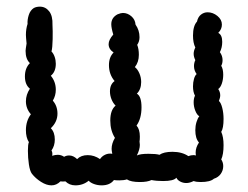

<svg xmlns="http://www.w3.org/2000/svg" viewBox="-20 -553 748 578"><path d="M653 -195Q653 -167 646 -156Q653 -141 653 -116Q653 -88 646 -73Q652 -64 652 -53Q652 -40 644.5 -29.5Q637 -19 624 -15Q613 -5 584 -5Q571 -5 563 -8Q551 -2 541 -2Q531 -2 522.5 -6.5Q514 -11 511 -18Q503 -8 471 -8Q451 -8 436 -11Q424 -5 401 -5Q374 -5 362 -13Q353 -10 339 -10Q328 -10 323 -11Q311 5 286 5Q274 5 263 1Q252 -3 247 -9Q230 5 207 5Q189 5 177 -7Q169 -6 162 -7Q150 5 135 5Q120 5 103.5 -5.5Q87 -16 76 -30Q70 -38 67 -58Q64 -78 64 -99Q64 -119 67 -125Q58 -139 58 -161Q58 -189 73 -209Q58 -226 58 -248Q58 -268 70 -286Q55 -298 55 -323Q55 -348 70 -363Q57 -375 57 -400Q57 -404 60 -422Q58 -442 58 -448Q58 -466 63 -481Q62 -493 66.5 -507.5Q71 -522 82 -529Q90 -533 100 -533Q117 -533 128 -519Q139 -505 138 -478Q139 -461 138.5 -435Q138 -409 135 -398Q141 -392 144.5 -382Q148 -372 148 -361Q148 -337 133 -325Q148 -307 148 -283Q148 -265 139 -250Q153 -234 153 -211Q153 -186 133 -167Q145 -155 145 -133Q145 -114 135 -100Q139 -93 137 -84Q146 -87 154 -87Q164 -87 173 -81Q180 -85 188 -85Q201 -85 212 -74Q224 -86 244 -86Q264 -86 281 -74Q287 -83 297 -87.5Q307 -92 318 -90Q316 -100 316 -105Q316 -121 326 -138Q312 -160 312 -190Q312 -222 328 -235Q320 -243 315.5 -254.5Q311 -266 311 -278Q311 -299 325 -309Q308 -329 308 -357Q308 -381 322 -395Q307 -405 307 -420Q307 -433 321 -449Q315 -469 315 -480Q315 -500 334 -510Q344 -514 350 -514Q364 -514 375.5 -504Q387 -494 388 -479Q400 -462 400 -441Q400 -428 393 -418Q398 -406 398 -388Q398 -366 386 -351Q394 -345 399.5 -332.5Q405 -320 405 -306Q405 -284 392 -271Q406 -263 406 -230Q406 -196 391 -175Q401 -164 401 -142Q401 -132 400 -127L401 -117Q401 -103 392 -85Q402 -90 427 -90Q450 -90 460 -87Q473 -96 499 -96Q528 -96 547 -83Q555 -86 562 -86Q567 -86 570 -85Q569 -88 569 -94Q569 -109 579 -124Q568 -136 568 -161Q568 -174 571.5 -185.5Q575 -197 580 -203Q573 -207 568 -219.5Q563 -232 563 -245Q563 -257 567 -265Q561 -276 561 -293Q561 -305 564 -315.5Q567 -326 572 -330Q564 -341 564 -354Q564 -364 568 -372Q563 -382 563 -391Q563 -400 568 -410Q561 -424 561 -446Q561 -475 573 -488Q576 -502 585 -509Q594 -516 605 -516Q621 -516 634.5 -505Q648 -494 648 -479Q648 -465 637 -454Q649 -448 649 -427Q649 -410 642 -396Q650 -385 650 -372Q650 -362 646 -355Q652 -345 652 -328Q652 -314 648 -302Q644 -290 637 -285Q643 -276 643 -266Q643 -259 639 -249Q645 -244 649 -228.5Q653 -213 653 -195Z"/></svg>

Font: Pangolin
Style: Regular
Weight: 400
Designer: Kevin Burke
Foundry: Google, Inc.
Version: Version 1.101